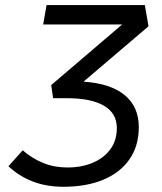

<svg xmlns="http://www.w3.org/2000/svg" viewBox="-20 -713 626 743"><path d="M225.6 9.8Q159.2 9.8 106 -11Q52.7 -31.7 12.7 -69.8L67.9 -131.3Q104.5 -99.6 147.2 -82.3Q189.9 -64.9 241.2 -64.9Q295.4 -64.9 338.6 -83Q381.8 -101.1 407 -135.3Q432.1 -169.4 432.1 -217.8Q432.1 -274.4 382.6 -303.7Q333 -333 238.3 -333H185.5L178.2 -383.8L452.6 -618.2H147L160.2 -693.4H540.5L554.7 -611.3L303.2 -397Q407.7 -390.1 462.4 -345Q517.1 -299.8 517.1 -221.2Q517.1 -148.4 481.2 -96.7Q445.3 -44.9 379.9 -17.6Q314.5 9.8 225.6 9.8Z"/></svg>

Font: Cascadia Code NF SemiLight
Style: Italic
Weight: 350
Italic angle: -10°
Monospace: yes
Designer: Aaron Bell
Foundry: Saja Typeworks
Version: Version 2404.023; ttfautohint (v1.8.4)